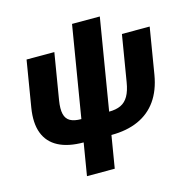

<svg xmlns="http://www.w3.org/2000/svg" viewBox="-123 -792 1097 1115"><g transform="rotate(-15 425.0 -234.0)"><path d="M295.4 9.8Q203.1 9.8 144.3 -21Q85.4 -51.8 62.3 -112.3Q39.1 -172.9 53.7 -263.2L99.6 -541H266.6L220.7 -263.7Q212.4 -212.4 219.7 -181.9Q227.1 -151.4 251.2 -137.9Q275.4 -124.5 317.4 -124.5H483.9Q526.4 -124.5 554.9 -137.9Q583.5 -151.4 601.1 -181.9Q618.7 -212.4 627 -263.7L672.9 -541H839.8L793.9 -263.2Q778.8 -173.3 736.1 -112.5Q693.4 -51.8 624.3 -21Q555.2 9.8 462.4 9.8ZM263.2 204.1 408.2 -672.4H575.2L430.2 204.1Z"/></g></svg>

Font: Inter 17pt ExtraBold
Style: Italic
Weight: 800
Italic angle: -9.3988°
Version: Version 4.001;git-66647c0bb